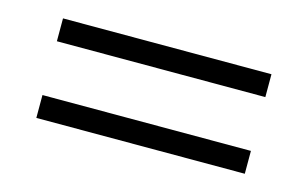

<svg xmlns="http://www.w3.org/2000/svg" viewBox="-43 -419 648 404"><g transform="rotate(15 281.0 -216.5)"><path d="M53.7 -158.2H507.8V-108.4H53.7ZM53.7 -325.2H507.8V-275.4H53.7Z"/></g></svg>

Font: Padauk GrcRegTest
Style: Regular
Weight: 500
Designer: Debbi Hosken
Foundry: SIL
Version: Version 2.0